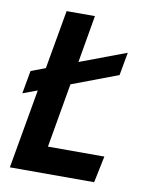

<svg xmlns="http://www.w3.org/2000/svg" viewBox="-80 -760 650 821"><g transform="rotate(10 245.0 -350.0)"><path d="M19.5 0 80 -344.5 17 -321 35 -421 97.5 -444.5 142.5 -700H265.5L230 -494.5L431 -570L413 -470L213 -394.5L164.5 -115.5H409.5L385.5 0Z"/></g></svg>

Font: Cabin Condensed
Style: Bold Italic
Weight: 700
Width: 3
Italic angle: -10°
Designer: Pablo Impallari
Foundry: Pablo Impallari. http://www.impallari.com Igino Marini. http://www.ikern.com
Version: Version 3.001; ttfautohint (v1.8.3)